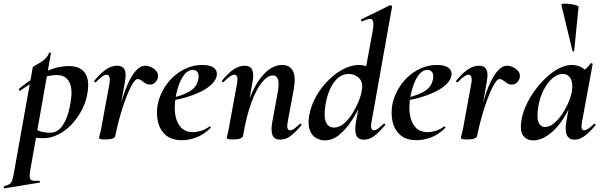

<svg xmlns="http://www.w3.org/2000/svg" viewBox="-92 -754 3294 1049"><path d="M-67 275Q-70 276 -71.5 270Q-73 264 -69 263Q-49 258 -39.5 251.5Q-30 245 -25 229.5Q-20 214 -15 185L87 -386Q87 -389 99 -395.5Q111 -402 127.5 -412Q144 -422 157.5 -435.5Q171 -449 175 -464Q177 -468 182 -467Q187 -466 186 -462L73 178Q66 217 75.5 227Q85 237 120 233Q124 233 126 238Q128 243 123 244ZM145 1Q120 1 95.5 -2Q71 -5 57 -8L67 -70Q88 -54 115 -41.5Q142 -29 182 -29Q216 -29 239 -54.5Q262 -80 276.5 -123Q291 -166 297 -220Q301 -252 295.5 -280Q290 -308 271.5 -326Q253 -344 216 -344Q172 -344 125 -322.5Q78 -301 20 -260Q16 -256 12.5 -261Q9 -266 13 -270Q77 -323 147.5 -358Q218 -393 285 -393Q345 -393 371 -357Q397 -321 387 -253Q380 -202 356.5 -156Q333 -110 299.5 -74.5Q266 -39 226 -19Q186 1 145 1Z M538 -12 528 -13Q538 -66 551 -120.5Q564 -175 579.5 -224Q595 -273 614 -311.5Q633 -350 655 -372.5Q677 -395 702 -395Q718 -395 735 -386.5Q752 -378 763 -364Q774 -350 771 -333Q770 -320 758 -306Q746 -292 727 -292Q712 -292 701 -299.5Q690 -307 680.5 -314.5Q671 -322 660 -322Q649 -322 635 -300.5Q621 -279 606.5 -244Q592 -209 578.5 -167.5Q565 -126 554.5 -85Q544 -44 538 -12ZM482 8Q463 8 456 5.5Q449 3 449 0Q449 -4 455 -26Q461 -48 465 -74L506 -297Q509 -314 508 -324.5Q507 -335 502.5 -340.5Q498 -346 490 -346Q481 -346 466.5 -336Q452 -326 433 -306Q429 -302 425 -306.5Q421 -311 425 -315Q461 -358 490 -376.5Q519 -395 547 -395Q569 -395 580 -385Q591 -375 593.5 -356Q596 -337 591 -309L538 -12Q535 8 482 8Z M903 12Q845 12 812.5 -17Q780 -46 770.5 -91Q761 -136 770 -185Q778 -224 799 -262.5Q820 -301 852 -331.5Q884 -362 925 -380.5Q966 -399 1013 -399Q1054 -399 1074.5 -385Q1095 -371 1093 -345Q1090 -319 1066 -295Q1042 -271 1002.5 -252Q963 -233 914.5 -219.5Q866 -206 816 -201L818 -214Q889 -225 937 -250.5Q985 -276 992 -324Q996 -346 987.5 -359Q979 -372 961 -372Q938 -372 919.5 -351.5Q901 -331 887.5 -296Q874 -261 867 -218Q859 -167 866 -125Q873 -83 897 -57.5Q921 -32 962 -32Q981 -32 1005.5 -39Q1030 -46 1052 -63Q1054 -65 1057.5 -61Q1061 -57 1059 -55Q1021 -18 980.5 -3Q940 12 903 12Z M1439 9Q1406 9 1396.5 -16Q1387 -41 1396 -89L1425 -248Q1443 -342 1398 -342Q1370 -342 1339 -304Q1308 -266 1281 -192.5Q1254 -119 1236 -12L1218 -13Q1238 -132 1272.5 -218.5Q1307 -305 1352.5 -352Q1398 -399 1449 -399Q1491 -399 1508 -367Q1525 -335 1513 -267L1480 -89Q1475 -61 1479.5 -51.5Q1484 -42 1493 -42Q1504 -42 1517 -52Q1530 -62 1546 -77Q1549 -81 1553 -77Q1557 -73 1554 -69Q1523 -32 1496 -11.5Q1469 9 1439 9ZM1180 8Q1161 8 1154 5.5Q1147 3 1147 0Q1147 -4 1152.5 -26Q1158 -48 1162 -74L1203 -297Q1212 -346 1188 -346Q1178 -346 1163.5 -336Q1149 -326 1130 -306Q1127 -302 1123 -306.5Q1119 -311 1122 -315Q1158 -358 1187 -376.5Q1216 -395 1244 -395Q1276 -395 1286 -372.5Q1296 -350 1288 -309L1236 -12Q1231 8 1180 8Z M1683 13Q1657 13 1634 -0.5Q1611 -14 1600 -44.5Q1589 -75 1598 -126Q1608 -180 1636 -229Q1664 -278 1703 -316.5Q1742 -355 1785 -377Q1828 -399 1869 -399Q1902 -399 1927.5 -383Q1953 -367 1955 -332L1905 -246Q1876 -171 1840.5 -112.5Q1805 -54 1765.5 -20.5Q1726 13 1683 13ZM1733 -57Q1761 -57 1786.5 -78.5Q1812 -100 1832.5 -132.5Q1853 -165 1867 -199.5Q1881 -234 1885 -260Q1893 -305 1869.5 -327.5Q1846 -350 1814 -350Q1767 -350 1733.5 -305.5Q1700 -261 1686 -180Q1676 -116 1689 -86.5Q1702 -57 1733 -57ZM1897 9Q1863 9 1854 -16Q1845 -41 1853 -89L1945 -589Q1953 -637 1940.5 -647Q1928 -657 1887 -637Q1883 -636 1881 -642Q1879 -648 1883 -649L2038 -725Q2043 -727 2047 -723Q2051 -719 2050 -717L1938 -89Q1933 -61 1937.5 -51.5Q1942 -42 1950 -42Q1961 -42 1974 -52Q1987 -62 2003 -77Q2007 -81 2011 -77Q2015 -73 2011 -69Q1980 -32 1953 -11.5Q1926 9 1897 9Z M2185 12Q2127 12 2094.5 -17Q2062 -46 2052.5 -91Q2043 -136 2052 -185Q2060 -224 2081 -262.5Q2102 -301 2134 -331.5Q2166 -362 2207 -380.5Q2248 -399 2295 -399Q2336 -399 2356.5 -385Q2377 -371 2375 -345Q2372 -319 2348 -295Q2324 -271 2284.5 -252Q2245 -233 2196.5 -219.5Q2148 -206 2098 -201L2100 -214Q2171 -225 2219 -250.5Q2267 -276 2274 -324Q2278 -346 2269.5 -359Q2261 -372 2243 -372Q2220 -372 2201.5 -351.5Q2183 -331 2169.5 -296Q2156 -261 2149 -218Q2141 -167 2148 -125Q2155 -83 2179 -57.5Q2203 -32 2244 -32Q2263 -32 2287.5 -39Q2312 -46 2334 -63Q2336 -65 2339.5 -61Q2343 -57 2341 -55Q2303 -18 2262.5 -3Q2222 12 2185 12Z M2515 -12 2505 -13Q2515 -66 2528 -120.5Q2541 -175 2556.5 -224Q2572 -273 2591 -311.5Q2610 -350 2632 -372.5Q2654 -395 2679 -395Q2695 -395 2712 -386.5Q2729 -378 2740 -364Q2751 -350 2748 -333Q2747 -320 2735 -306Q2723 -292 2704 -292Q2689 -292 2678 -299.5Q2667 -307 2657.5 -314.5Q2648 -322 2637 -322Q2626 -322 2612 -300.5Q2598 -279 2583.5 -244Q2569 -209 2555.5 -167.5Q2542 -126 2531.5 -85Q2521 -44 2515 -12ZM2459 8Q2440 8 2433 5.5Q2426 3 2426 0Q2426 -4 2432 -26Q2438 -48 2442 -74L2483 -297Q2486 -314 2485 -324.5Q2484 -335 2479.5 -340.5Q2475 -346 2467 -346Q2458 -346 2443.5 -336Q2429 -326 2410 -306Q2406 -302 2402 -306.5Q2398 -311 2402 -315Q2438 -358 2467 -376.5Q2496 -395 2524 -395Q2546 -395 2557 -385Q2568 -375 2570.5 -356Q2573 -337 2568 -309L2515 -12Q2512 8 2459 8Z M2821 13Q2787 13 2767.5 -11.5Q2748 -36 2756 -91Q2763 -142 2790.5 -195.5Q2818 -249 2858.5 -295.5Q2899 -342 2944.5 -370.5Q2990 -399 3032 -399Q3052 -399 3073 -391.5Q3094 -384 3109.5 -367.5Q3125 -351 3127 -324L3067 -357Q3084 -359 3102.5 -373Q3121 -387 3134 -407Q3136 -410 3141.5 -408Q3147 -406 3146 -404L3088 -89Q3079 -42 3099 -42Q3109 -42 3123 -51.5Q3137 -61 3153 -77Q3156 -80 3160 -76Q3164 -72 3161 -69Q3130 -32 3102.5 -11.5Q3075 9 3049 9Q3017 9 3005.5 -14.5Q2994 -38 3002 -89L3027 -229L3048 -246Q3024 -164 2986 -106Q2948 -48 2905 -17.5Q2862 13 2821 13ZM2885 -60Q2909 -60 2933 -79Q2957 -98 2977.5 -128Q2998 -158 3012.5 -191.5Q3027 -225 3032 -253Q3040 -298 3026 -324Q3012 -350 2982 -350Q2954 -350 2927 -327Q2900 -304 2879 -264Q2858 -224 2849 -172Q2839 -109 2851 -84.5Q2863 -60 2885 -60ZM3036 -475 2975 -727Q2974 -733 2988 -734Q3002 -735 3021 -732.5Q3040 -730 3054.5 -725.5Q3069 -721 3069 -716L3045 -476Q3045 -474 3040.5 -473Q3036 -472 3036 -475Z"/></svg>

Font: Cormorant Light
Style: Bold Italic
Weight: 700
Italic angle: -10°
Version: Version 4.000